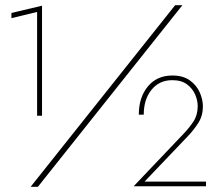

<svg xmlns="http://www.w3.org/2000/svg" viewBox="-20 -720 859 740"><path d="M655 -700H683L126 0H98ZM24 -650V-670L142 -698V-274H123V-674ZM495 -2 689 -206Q710 -228 726 -252.5Q742 -277 742 -311Q742 -333 732 -356Q722 -379 700.5 -395Q679 -411 644 -411Q594 -411 564 -374Q534 -337 534 -278H515Q515 -345 550 -387Q585 -429 644 -429Q686 -429 712 -410Q738 -391 750 -363.5Q762 -336 762 -310Q762 -274 744.5 -246.5Q727 -219 704 -195L537 -20H774V-2Z"/></svg>

Font: Jost* Thin
Style: Regular
Weight: 200
Version: Version 3.7